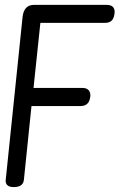

<svg xmlns="http://www.w3.org/2000/svg" viewBox="-20 -760 486 780"><path d="M2.9 -25.9 71.8 -691.9Q77.6 -740.2 118.2 -740.2H413.1Q445.8 -740.2 445.8 -710.9Q444.3 -687.5 434.6 -677.2Q424.8 -667 405.8 -667H144L116.2 -402.8H314Q347.2 -402.8 347.2 -371.1Q345.2 -349.1 335.2 -339.1Q325.2 -329.1 306.2 -329.1H107.9L77.1 -29.8Q74.2 0 36.1 0Q2.9 0 2.9 -25.9Z"/></svg>

Font: BPreplay
Style: Italic
Weight: 400
Italic angle: -6°
Designer: Magenta/George Triantafyllakos
Foundry: Magenta/George Triantafyllakos
Version: Version 1.00